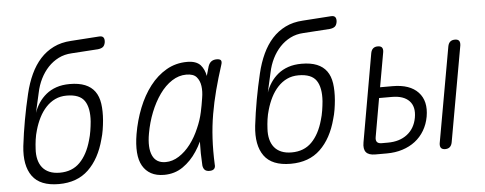

<svg xmlns="http://www.w3.org/2000/svg" viewBox="-49 -855 2499 990"><g transform="rotate(-5 1200.0 -360.0)"><path d="M480 -665 343 -656Q305 -654 274.5 -638.5Q244 -623 220.5 -598Q197 -573 180.5 -540Q164 -507 156 -468L133 -366Q142 -393 158 -417Q174 -441 196.5 -459.5Q219 -478 249.5 -488.5Q280 -499 319 -499Q366 -499 398 -486Q430 -473 448.5 -447.5Q467 -422 472.5 -384Q478 -346 474 -297Q472 -274 468 -249Q464 -224 457 -201Q431 -102 372.5 -46Q314 10 219 10Q122 10 82 -45.5Q42 -101 53 -201Q61 -268 73 -334.5Q85 -401 101 -468Q114 -523 135 -568Q156 -613 185.5 -645.5Q215 -678 254.5 -697.5Q294 -717 345 -720L492 -730Q508 -731 514 -722.5Q520 -714 518 -698Q515 -681 506 -674Q497 -667 480 -665ZM229 -48Q293 -48 333 -88.5Q373 -129 393 -201Q400 -224 404 -249Q408 -274 410 -297Q415 -368 390 -404.5Q365 -441 298 -441Q265 -441 238.5 -428.5Q212 -416 191 -393.5Q170 -371 155 -341.5Q140 -312 130 -277Q123 -254 119.5 -229Q116 -204 115 -181Q113 -151 119 -126.5Q125 -102 139 -84.5Q153 -67 175.5 -57.5Q198 -48 229 -48Z M764 10Q724 10 696.5 -5Q669 -20 653 -48Q637 -76 634 -117.5Q631 -159 640 -212Q652 -282 677 -345Q702 -408 739 -456Q776 -504 824.5 -532Q873 -560 932 -560Q979 -560 1001 -536Q1021 -513 1027 -479Q1034 -503 1041 -528Q1047 -545 1058 -552.5Q1069 -560 1085 -560Q1102 -560 1107 -552.5Q1112 -545 1106 -528Q1085 -463 1069 -402Q1053 -341 1042.5 -280Q1032 -219 1028.5 -155.5Q1025 -92 1028 -21Q1030 -6 1022.5 2Q1015 10 998.5 10Q982 10 974 2Q966 -6 964 -21Q960 -86 962 -145Q950 -119 934 -95Q904 -49 861.5 -19.5Q819 10 764 10ZM777 -55Q813 -55 846.5 -76.5Q880 -98 907 -133.5Q934 -169 953 -214Q971 -254 980 -296Q983 -313 987 -331L993 -367Q999 -401 995 -429.5Q991 -458 975 -476.5Q959 -495 922 -495Q883 -495 847.5 -472Q812 -449 783.5 -409Q755 -369 734.5 -317.5Q714 -266 704 -209Q691 -136 709.5 -95.5Q728 -55 777 -55Z M1680 -665 1543 -656Q1505 -654 1474.5 -638.5Q1444 -623 1420.5 -598Q1397 -573 1380.5 -540Q1364 -507 1356 -468L1333 -366Q1342 -393 1358 -417Q1374 -441 1396.5 -459.5Q1419 -478 1449.5 -488.5Q1480 -499 1519 -499Q1566 -499 1598 -486Q1630 -473 1648.5 -447.5Q1667 -422 1672.5 -384Q1678 -346 1674 -297Q1672 -274 1668 -249Q1664 -224 1657 -201Q1631 -102 1572.5 -46Q1514 10 1419 10Q1322 10 1282 -45.5Q1242 -101 1253 -201Q1261 -268 1273 -334.5Q1285 -401 1301 -468Q1314 -523 1335 -568Q1356 -613 1385.5 -645.5Q1415 -678 1454.5 -697.5Q1494 -717 1545 -720L1692 -730Q1708 -731 1714 -722.5Q1720 -714 1718 -698Q1715 -681 1706 -674Q1697 -667 1680 -665ZM1429 -48Q1493 -48 1533 -88.5Q1573 -129 1593 -201Q1600 -224 1604 -249Q1608 -274 1610 -297Q1615 -368 1590 -404.5Q1565 -441 1498 -441Q1465 -441 1438.5 -428.5Q1412 -416 1391 -393.5Q1370 -371 1355 -341.5Q1340 -312 1330 -277Q1323 -254 1319.5 -229Q1316 -204 1315 -181Q1313 -151 1319 -126.5Q1325 -102 1339 -84.5Q1353 -67 1375.5 -57.5Q1398 -48 1429 -48Z M1912 -343H1977Q2066 -343 2109 -297Q2152 -251 2138 -171Q2131 -132 2112 -100Q2093 -68 2064.5 -46Q2036 -24 1998.5 -12Q1961 0 1917 0H1857Q1823 0 1809.5 -16.5Q1796 -33 1802 -67L1882 -522Q1885 -538 1894 -546Q1903 -554 1918 -554Q1934 -554 1940 -546Q1946 -538 1944 -523ZM1867 -89Q1864 -72 1871 -63.5Q1878 -55 1895 -55H1927Q1988 -55 2027.5 -85.5Q2067 -116 2077 -171Q2087 -227 2058 -257.5Q2029 -288 1968 -288H1902ZM2255 -28Q2252 -12 2243 -4Q2234 4 2219 4Q2204 4 2197.5 -4Q2191 -12 2193 -28L2281 -522Q2284 -538 2293 -546Q2302 -554 2318 -554Q2333 -554 2339 -546Q2345 -538 2343 -522Z"/></g></svg>

Font: Maple Mono ExtraLight
Style: Italic
Weight: 275
Italic angle: -10°
Monospace: yes
Designer: subframe7536
Version: Version 7.000